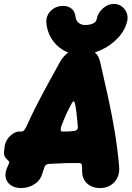

<svg xmlns="http://www.w3.org/2000/svg" viewBox="-42 -935 670 975"><path d="M65 20Q34 20 13 5.5Q-8 -9 -13 -33.5Q-18 -58 -4 -88Q-3 -91 0 -97Q3 -103 4 -106Q5 -109 5 -110.5Q5 -112 4 -114Q4 -115 2.5 -117Q1 -119 -1 -120Q-7 -127 -13 -133Q-19 -139 -21 -150.5Q-23 -162 -19 -186V-188Q-16 -212 -3 -230Q10 -248 26 -257.5Q42 -267 54 -267H67Q75 -267 80 -273Q85 -279 91 -290Q114 -341 134 -381Q154 -421 173.5 -457.5Q193 -494 214.5 -533Q236 -572 262 -619Q300 -689 376 -689Q452 -689 467 -619Q488 -528 507 -441Q526 -354 540.5 -267.5Q555 -181 563 -89Q567 -41 539 -10.5Q511 20 466 20Q425 20 399 -4.5Q373 -29 375 -74Q375 -78 375 -82Q375 -86 374 -95Q373 -107 360 -107Q333 -107 316.5 -107Q300 -107 287 -106.5Q274 -106 257 -105Q240 -104 212 -103Q204 -103 196 -100Q188 -97 184 -87Q182 -79 180.5 -75.5Q179 -72 175 -61Q166 -22 135 -1Q104 20 65 20ZM274 -267Q291 -267 305 -267.5Q319 -268 335 -270Q347 -272 351 -279.5Q355 -287 353 -295Q350 -328 347 -357.5Q344 -387 338 -413Q337 -418 333 -419.5Q329 -421 324 -413Q307 -383 295 -356.5Q283 -330 270 -296Q266 -284 266.5 -275.5Q267 -267 274 -267ZM279 -905Q304 -905 321.5 -891Q339 -877 342 -847Q345 -829 358 -818.5Q371 -808 390 -808Q404 -808 417 -811Q430 -814 438.5 -820.5Q447 -827 449 -838Q454 -868 479.5 -891.5Q505 -915 535 -915H536Q570 -915 590.5 -888.5Q611 -862 604 -828Q593 -781 556.5 -742Q520 -703 470 -680.5Q420 -658 367 -658Q317 -658 279 -680.5Q241 -703 218.5 -740.5Q196 -778 193 -823Q193 -859 218 -882Q243 -905 278 -905Z"/></svg>

Font: Winky Sans ExtraBold
Style: Italic
Weight: 800
Italic angle: -8.97852°
Designer: Simon Atzbach
Foundry: typofactur
Version: Version 1.205